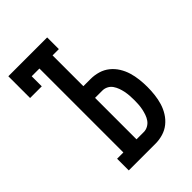

<svg xmlns="http://www.w3.org/2000/svg" viewBox="-215 -832 930 930"><g transform="rotate(-45 250.0 -367.5)"><path d="M107 0V-80H150V-655H97V-586H17V-735H283V-655H240V-444H290Q316 -444 341.5 -436.5Q367 -429 387.5 -412.5Q408 -396 422 -373.5Q436 -351 443.5 -326Q451 -301 454 -274.5Q457 -248 457 -222Q457 -196 454 -169.5Q451 -143 443.5 -118Q436 -93 422 -70.5Q408 -48 387.5 -31.5Q367 -15 341.5 -7.5Q316 0 290 0ZM240 -80H290Q305 -80 318.5 -87.5Q332 -95 340.5 -107Q349 -119 354 -133.5Q359 -148 362 -162.5Q365 -177 366 -192Q367 -207 367 -222Q367 -237 366 -252Q365 -267 362 -282Q359 -297 354 -311Q349 -325 340.5 -337.5Q332 -350 318.5 -357Q305 -364 290 -364H240Z"/></g></svg>

Font: Iosevka Slab Medium
Style: Regular
Weight: 500
Monospace: yes
Designer: Belleve Invis
Foundry: Belleve Invis
Version: Version 11.1.1; ttfautohint (v1.8.3)